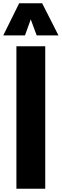

<svg xmlns="http://www.w3.org/2000/svg" viewBox="-49 -1164 380 1184"><path d="M52.2 0V-878.9H230V0ZM-28.8 -945.8 69.3 -1144H210.9L311.5 -945.8H177.2L140.6 -1044.4L105 -945.8Z"/></svg>

Font: Oswald-Bold
Style: Bold
Weight: 700
Designer: vernon adams
Foundry: vernon adams
Version: Version 2.002; ttfautohint (v0.92.18-e454-dirty) -l 8 -r 50 